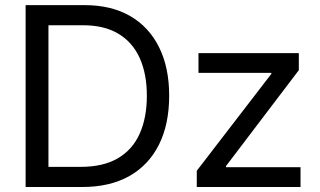

<svg xmlns="http://www.w3.org/2000/svg" viewBox="-20 -748 1279 768"><path d="M309.1 0H133.3V-80.6H303.2Q392.6 -80.6 451.2 -114.7Q509.8 -148.9 538.6 -212.9Q567.4 -276.9 567.4 -365.2Q567.4 -452.6 538.8 -515.9Q510.3 -579.1 453.6 -613Q397 -647 312 -647H129.4V-727.5H318.4Q424.8 -727.5 500.2 -684.1Q575.7 -640.6 616.2 -559.3Q656.7 -478 656.7 -365.2Q656.7 -251.5 616 -169.7Q575.2 -87.9 497.6 -43.9Q419.9 0 309.1 0ZM173.8 -727.5V0H82.5V-727.5ZM767.1 0V-64.9L1065.4 -452.6V-456.5H773.9V-535.6H1175.3V-467.3L883.8 -83.5V-79.1H1182.1V0Z"/></svg>

Font: Inter 20pt
Style: Regular
Weight: 400
Version: Version 4.001;git-66647c0bb